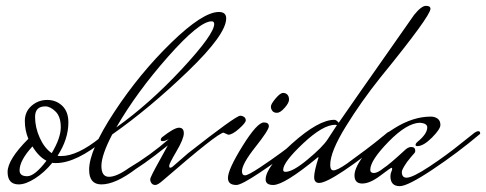

<svg xmlns="http://www.w3.org/2000/svg" viewBox="-20 -620 1663 657"><path d="M189 -86Q245 -86 323 -149L340 -144Q242 -62 171 -62Q163 -62 159 -63Q132 -30 100 -9.5Q68 11 44 11Q6 11 6 -31.5Q6 -74 77 -145Q65 -174 65 -206Q65 -238 88 -258Q111 -278 141.5 -278Q172 -278 193 -258Q214 -238 214 -201Q214 -144 177 -87Q181 -86 189 -86ZM157 -96Q188 -148 188 -184.5Q188 -221 170 -238.5Q152 -256 135 -256Q100 -256 100 -220Q100 -184 116 -148.5Q132 -113 157 -96ZM47 -37Q47 -17 73 -17Q99 -17 139 -70Q112 -84 91 -119Q47 -71 47 -37Z M584 -166Q591 -171 597 -171Q603 -171 603 -164V-162Q499 -76 445 -42Q375 11 327 11Q285 11 285 -39Q285 -106 371.5 -237.5Q458 -369 566 -474Q674 -579 729 -579Q754 -579 754 -557Q754 -502 622.5 -375.5Q491 -249 364 -160Q327 -89 327 -52Q327 -15 353 -15Q379 -15 421 -45Q492 -87 559 -145ZM704 -547Q662 -547 555 -426Q448 -305 378 -184Q493 -266 603 -384.5Q713 -503 713 -538Q713 -547 704 -547Z M761 -159 745 -166Q726 -166 538 -3Q520 13 511.5 13Q503 13 498.5 7Q494 1 494 -6.5Q494 -14 528 -74.5Q562 -135 562 -139.5Q562 -144 558 -144Q544 -137 537 -137Q530 -137 530 -141.5Q530 -146 534 -150Q576 -183 592.5 -183Q609 -183 609 -164Q609 -145 584 -102.5Q559 -60 559 -53Q559 -46 562.5 -46Q566 -46 571 -50Q576 -54 624 -96Q787 -224 802 -224Q803 -224 803 -224Q809 -224 815 -220Q821 -216 821 -208Q821 -200 798 -179.5Q775 -159 761 -159Z M948.5 -302Q958 -302 963.5 -296Q969 -290 969 -279Q969 -268 954 -251Q939 -234 928 -234Q917 -234 912 -240.5Q907 -247 907 -255.5Q907 -264 923 -283Q939 -302 948.5 -302ZM1031 -167Q1039 -172 1043.5 -172Q1048 -172 1048 -166V-163Q1052 -163 994.5 -119Q937 -75 871.5 -31Q806 13 789 13Q760 13 760 -11Q760 -40 810 -120.5Q860 -201 883 -201Q900 -201 900 -188Q900 -175 854 -117Q808 -59 808 -34Q808 -20 818.5 -20Q829 -20 871 -48Q946 -98 1009 -149Z M1101 -143 1133 -192Q1130 -193 1127 -193Q1085 -193 1017 -129Q949 -65 949 -39Q949 -32 957 -32Q982 -32 1033 -74.5Q1084 -117 1101 -143ZM1324 -162Q1116 6 1072 6Q1055 6 1055 -14Q1055 -34 1070 -81Q1070 -82 1068 -82Q953 13 915 13Q889 13 889 -6Q889 -48 979.5 -129Q1070 -210 1124 -210Q1131 -210 1139 -200Q1162 -234 1397 -569Q1422 -600 1437.5 -600Q1453 -600 1453 -590Q1453 -565 1281 -354Q1217 -274 1163.5 -187.5Q1110 -101 1110 -56Q1110 -37 1121 -37Q1134 -37 1167 -60Q1235 -109 1286 -150L1305 -166Q1312 -171 1318 -171Q1324 -171 1324 -164Z M1408 -120Q1402 -120 1402 -124.5Q1402 -129 1409 -135Q1442 -162 1442 -184Q1442 -198 1417 -200Q1372 -199 1309.5 -135Q1247 -71 1247 -39Q1247 -28 1259.5 -28Q1272 -28 1293 -45Q1312 -57 1364 -105Q1376 -117 1387 -117Q1401 -117 1401 -104Q1401 -99 1398 -96Q1395 -93 1387 -83.5Q1379 -74 1373 -66Q1355 -40 1355 -32Q1355 -12 1371 -12Q1392 -12 1450 -50.5Q1508 -89 1556 -128L1604 -166Q1611 -171 1617 -171Q1623 -171 1623 -164V-162Q1546 -97 1460.5 -40Q1375 17 1348 17Q1316 17 1316 -17Q1316 -25 1319 -32Q1322 -39 1322 -42Q1322 -45 1320 -46Q1317 -46 1281.5 -19Q1246 8 1219.5 8Q1193 8 1193 -20Q1193 -48 1230.5 -95.5Q1268 -143 1331 -182Q1394 -221 1454 -221Q1468 -221 1477.5 -214Q1487 -207 1487 -192.5Q1487 -178 1458 -149Q1429 -120 1408 -120Z"/></svg>

Font: Mrs Saint Delafield
Style: Regular
Weight: 400
Designer: Alejandro Paul
Foundry: Alejandro Paul
Version: Version 1.001